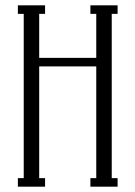

<svg xmlns="http://www.w3.org/2000/svg" viewBox="-20 -700 508 720"><path d="M319 0V-32H341V-648H319V-680H421V-648H399V-32H421V0ZM47 0V-32H69V-648H47V-680H149V-648H127V-32H149V0ZM107 -451V-483H361V-451Z"/></svg>

Font: Margherita Variable
Style: Regular
Weight: 400
Designer: James Puckett
Foundry: Dunwich Type Founders
Version: Version 1.008